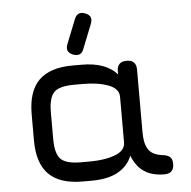

<svg xmlns="http://www.w3.org/2000/svg" viewBox="-52 -784 832 836"><g transform="rotate(-5 364.0 -366.0)"><path d="M80 -196V-311Q80 -411 128.2 -459Q176.5 -507 276 -507H314Q370.5 -507 409 -492.2Q447.5 -477.5 470 -451V-465Q470 -507 512 -507Q554 -507 554 -465V-192Q554 -149.5 564.5 -127Q575 -104.5 593 -95.5Q611 -86.5 633 -84Q652.5 -82 663.8 -73Q675 -64 675 -42Q675 0 633 0Q597 0 569.8 -10.5Q542.5 -21 523.2 -42Q504 -63 492 -94Q475.5 -50.5 431.5 -25.2Q387.5 0 314 0H276Q176.5 0 128.2 -48.2Q80 -96.5 80 -196ZM164 -196Q164 -131 187.5 -107.5Q211 -84 276 -84H314Q380 -84 425 -101Q470 -118 470 -154V-353Q470 -389 425 -406Q380 -423 314 -423H276Q211 -423 187.5 -399.8Q164 -376.5 164 -311ZM281.4 -554.6Q316.7 -541.4 328.6 -574.2L370.9 -680.4Q384.7 -715.4 351.3 -727.7Q317.4 -741.4 304 -708.1L261.8 -601.9Q248.1 -568 281.4 -554.6Z"/></g></svg>

Font: Jura Light
Style: Bold
Weight: 700
Version: Version 5.104